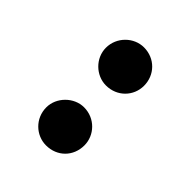

<svg xmlns="http://www.w3.org/2000/svg" viewBox="-15 -777 367 367"><g transform="rotate(-45 168.0 -593.5)"><path d="M34 -594C34 -564 56 -542 86 -542C113 -542 137 -564 137 -594C137 -621 113 -645 86 -645C56 -645 34 -621 34 -594ZM196 -594C196 -564 219 -542 247 -542C276 -542 299 -564 299 -594C299 -621 276 -645 247 -645C219 -645 196 -621 196 -594Z"/></g></svg>

Font: Tajawal Medium
Style: Regular
Weight: 500
Designer: Boutros Fonts
Foundry: Created by Boutros International 2017
Version: Version 1.700